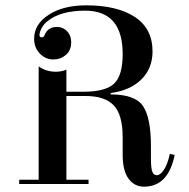

<svg xmlns="http://www.w3.org/2000/svg" viewBox="-20 -690 707 720"><path d="M299 -650Q208 -650 160 -612Q145 -601 136.5 -585Q128 -569 128 -559Q128 -550 137 -550Q144 -550 147 -558Q159 -589 194 -589Q216 -589 231.5 -573Q247 -557 247 -532Q247 -501 227 -484Q207 -467 180 -467Q151 -467 129.5 -489Q108 -511 108 -545Q108 -599 162.5 -634.5Q217 -670 303 -670Q419 -670 485.5 -626.5Q552 -583 552 -497Q552 -434 510.5 -392.5Q469 -351 395 -341V-336Q487 -336 516.5 -292Q546 -248 546 -142V-96Q546 -60 551 -46.5Q556 -33 568 -33Q581 -33 594.5 -53Q608 -73 617 -113L635 -109Q611 10 520 10Q484 10 462 -20Q440 -50 440 -109V-175Q440 -260 406.5 -295Q373 -330 301 -330H229V-16H312V0H52V-16H125V-441Q153 -421 189 -421Q200 -421 210 -423Q220 -425 224 -427L229 -429V-346H293Q375 -346 407.5 -376Q440 -406 440 -488Q440 -650 299 -650Z"/></svg>

Font: Elsie Swash Caps
Style: Regular
Weight: 400
Designer: Alejandro Inler
Foundry: Alejandro Inler
Version: 1.001